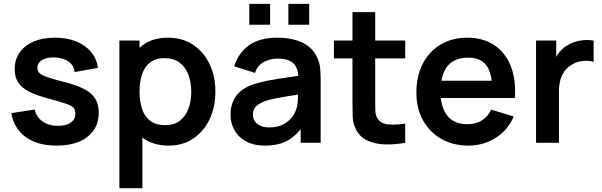

<svg xmlns="http://www.w3.org/2000/svg" viewBox="-20 -754 3180 1014"><path d="M278.5 15Q178.5 15 116 -30Q53.5 -75 40 -156.5L163 -175.5Q172.5 -135.5 205 -112.5Q237.5 -89.5 287 -89.5Q330.5 -89.5 354.2 -106.8Q378 -124 378 -154Q378 -172.5 369.2 -183.8Q360.5 -195 331 -205.5Q301.5 -216 240.5 -232Q172.5 -250 132.5 -270.8Q92.5 -291.5 75 -320Q57.5 -348.5 57.5 -389Q57.5 -439.5 84 -477Q110.5 -514.5 158 -534.8Q205.5 -555 270 -555Q333 -555 381.8 -535.5Q430.5 -516 460.5 -480Q490.5 -444 497.5 -395.5L374.5 -373.5Q370 -408 343.2 -428Q316.5 -448 272 -450.5Q229.5 -453 203.5 -437.8Q177.5 -422.5 177.5 -395Q177.5 -379.5 188 -368.5Q198.5 -357.5 230.2 -346.5Q262 -335.5 325 -319.5Q389.5 -303 428.2 -281.8Q467 -260.5 484.2 -231Q501.5 -201.5 501.5 -159.5Q501.5 -78 442.2 -31.5Q383 15 278.5 15Z M871 15Q792 15 738.5 -22.5Q685 -60 658 -124.8Q631 -189.5 631 -270Q631 -351.5 658 -416Q685 -480.5 737.2 -517.8Q789.5 -555 866.5 -555Q943 -555 999.2 -517.8Q1055.5 -480.5 1086.5 -416.2Q1117.5 -352 1117.5 -270Q1117.5 -189 1087 -124.5Q1056.5 -60 1001 -22.5Q945.5 15 871 15ZM610.5 240V-540H717V-161H732V240ZM852.5 -93Q899.5 -93 930 -116.5Q960.5 -140 975.2 -180.2Q990 -220.5 990 -270Q990 -319 975 -359.2Q960 -399.5 928.5 -423.2Q897 -447 848.5 -447Q802.5 -447 773.5 -424.8Q744.5 -402.5 730.8 -362.8Q717 -323 717 -270Q717 -217.5 730.8 -177.5Q744.5 -137.5 774.2 -115.2Q804 -93 852.5 -93Z M1503 -623.5V-733.5H1613V-623.5ZM1296.5 -623.5V-733.5H1406.5V-623.5ZM1378.5 15Q1320 15 1279.5 -7.2Q1239 -29.5 1218.2 -66.5Q1197.5 -103.5 1197.5 -148Q1197.5 -187 1210.5 -218.2Q1223.5 -249.5 1250.5 -272.2Q1277.5 -295 1320.5 -309.5Q1353 -320 1396.8 -328.5Q1440.5 -337 1491.8 -344.2Q1543 -351.5 1599 -360L1556 -335.5Q1556.5 -391.5 1531 -418Q1505.5 -444.5 1445 -444.5Q1408.5 -444.5 1374.5 -427.5Q1340.5 -410.5 1327 -369L1217 -403.5Q1237 -472 1293.2 -513.5Q1349.5 -555 1445 -555Q1517 -555 1571.8 -531.5Q1626.5 -508 1653 -454.5Q1667.5 -426 1670.5 -396.2Q1673.5 -366.5 1673.5 -331.5V0H1568V-117L1585.5 -98Q1549 -39.5 1500.2 -12.2Q1451.5 15 1378.5 15ZM1402.5 -81Q1443.5 -81 1472.5 -95.5Q1501.5 -110 1518.8 -131Q1536 -152 1542 -170.5Q1551.5 -193.5 1552.8 -223.2Q1554 -253 1554 -271.5L1591 -260.5Q1536.5 -252 1497.5 -245.5Q1458.5 -239 1430.5 -233.2Q1402.5 -227.5 1381 -220.5Q1360 -213 1345.5 -203Q1331 -193 1323.2 -180Q1315.5 -167 1315.5 -149.5Q1315.5 -129.5 1325.5 -114.2Q1335.5 -99 1354.8 -90Q1374 -81 1402.5 -81Z M2120 0Q2066.5 10 2015.2 8.8Q1964 7.5 1923.5 -10.2Q1883 -28 1862 -66.5Q1843.5 -101.5 1842.5 -138Q1841.5 -174.5 1841.5 -220.5V-690H1961.5V-227.5Q1961.5 -195 1962.2 -170.5Q1963 -146 1972.5 -130.5Q1990.5 -100.5 2030 -97Q2069.5 -93.5 2120 -101ZM1743.5 -445.5V-540H2120V-445.5Z M2454.5 15Q2372.5 15 2310.5 -20.5Q2248.5 -56 2213.8 -119Q2179 -182 2179 -264Q2179 -352.5 2213 -417.8Q2247 -483 2307.5 -519Q2368 -555 2447.5 -555Q2531.5 -555 2590.2 -515.8Q2649 -476.5 2677.5 -405Q2706 -333.5 2699 -236.5H2579.5V-280.5Q2579 -368.5 2548.5 -409Q2518 -449.5 2452.5 -449.5Q2378.5 -449.5 2342.5 -403.8Q2306.5 -358 2306.5 -270Q2306.5 -188 2342.5 -143Q2378.5 -98 2447.5 -98Q2492 -98 2524.2 -117.8Q2556.5 -137.5 2574 -175L2693 -139Q2662 -66 2597.2 -25.5Q2532.5 15 2454.5 15ZM2268.5 -236.5V-327.5H2640V-236.5Z M2811 0V-540H2917.5V-408.5L2904.5 -425.5Q2914.5 -452.5 2931.2 -474.8Q2948 -497 2971.5 -511.5Q2991.5 -525 3015.8 -532.8Q3040 -540.5 3065.5 -542.2Q3091 -544 3115 -540V-427.5Q3091 -434.5 3059.8 -432Q3028.5 -429.5 3003.5 -414.5Q2978.5 -401 2962.8 -380Q2947 -359 2939.5 -332.2Q2932 -305.5 2932 -274.5V0Z"/></svg>

Font: Manrope ExtraLight
Style: Bold
Weight: 700
Version: Version 4.504